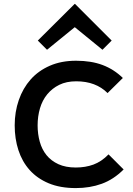

<svg xmlns="http://www.w3.org/2000/svg" viewBox="-20 -950 681 980"><path d="M550 -743 503 -696 362 -811 360 -810 220 -696 173 -743 361 -930H363ZM611 -85Q560 -34 499.5 -12Q439 10 367 10Q287 10 228.5 -14.5Q170 -39 131.5 -82Q93 -125 74 -183.5Q55 -242 55 -310Q55 -379 76 -439.5Q97 -500 136.5 -544.5Q176 -589 234.5 -614.5Q293 -640 368 -640Q446 -640 504 -618Q562 -596 607 -552L529 -475Q469 -535 369 -535Q319 -535 282.5 -517Q246 -499 221 -468.5Q196 -438 184 -397Q172 -356 172 -310Q172 -266 183 -226.5Q194 -187 217.5 -158Q241 -129 278 -112Q315 -95 367 -95Q416 -95 457 -110Q498 -125 534 -162Z"/></svg>

Font: Sinkin Sans 500 Medium
Style: 500 Medium
Weight: 500
Designer: Keith Bates
Foundry: K-Type
Version: Sinkin Sans (version 1.0)  by Keith Bates   •   © 2014   www